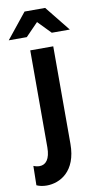

<svg xmlns="http://www.w3.org/2000/svg" viewBox="-118 -789 536 1028"><g transform="rotate(-10 150.0 -275.0)"><path d="M-3 78 -5 183C10 190 29 194 50 194C121 194 213 147 213 -4V-534H88V-7C88 57 64 85 30 85C20 85 9 83 -3 78ZM-16 -607H82L150 -677L218 -607H316L206 -744H94Z"/></g></svg>

Font: Chess Sans SemiBold
Style: Regular
Weight: 600
Designer: Wolf Bōese
Foundry: Wolf Bōese
Version: Version 7.223;Glyphs 3.3 (3306)